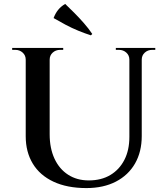

<svg xmlns="http://www.w3.org/2000/svg" viewBox="-20 -944 849 978"><path d="M233 -700V-260Q233 -189 257.5 -136Q282 -83 327 -54Q372 -25 432 -25Q496 -25 542 -52.5Q588 -80 613.5 -129.5Q639 -179 639 -247V-700H702V-251Q702 -171 668 -111.5Q634 -52 570.5 -19Q507 14 420 14Q322 14 252.5 -18.5Q183 -51 147 -110.5Q111 -170 111 -250V-700ZM114 -700V-640H111Q111 -662 95.5 -676Q80 -690 58 -690Q58 -690 50 -690Q42 -690 42 -690V-700ZM302 -700V-690Q302 -690 294 -690Q286 -690 286 -690Q264 -690 248.5 -676Q233 -662 233 -640H231V-700ZM642 -700V-640H639Q639 -662 623.5 -676Q608 -690 586 -690Q586 -690 578 -690Q570 -690 570 -690V-700ZM771 -700V-690Q771 -690 763 -690Q755 -690 755 -690Q733 -690 717.5 -676Q702 -662 702 -640H700V-700ZM450 -771 443 -764Q412 -774 379 -787.5Q346 -801 314 -818Q282 -835 253 -852Q262 -876 276 -893.5Q290 -911 312 -924Q333 -904 358 -879Q383 -854 407.5 -826Q432 -798 450 -771Z"/></svg>

Font: Cinzel SemiBold
Style: Regular
Weight: 600
Designer: Natanael Gama
Version: Version 2.000